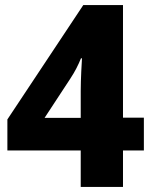

<svg xmlns="http://www.w3.org/2000/svg" viewBox="-20 -734 603 754"><path d="M297 -143V0H463V-143H545V-272H463V-714H307L9 -265V-143ZM297 -271H155L256 -425C275 -454 287 -478 298 -505H302C301 -493 297 -422 297 -377Z"/></svg>

Font: Noto Sans Gurmukhi ExtraBold
Style: Regular
Weight: 800
Designer: Jelle Bosma - Monotype Design Team
Foundry: Monotype Imaging Inc.
Version: Version 2.004